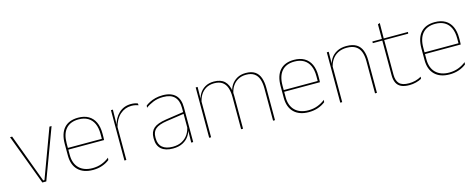

<svg xmlns="http://www.w3.org/2000/svg" viewBox="-32 -1201 4429 1788"><g transform="rotate(-15 2182.5 -306.5)"><path d="M229 -16.5H241L414.5 -485.5H435L254 0H216L34.5 -485.5H55Z M703 9.5Q611.5 9.5 561 -40.2Q510.5 -90 510.5 -180.5V-292.5Q510.5 -392.5 557.2 -444.8Q604 -497 693 -497Q751.5 -497 792.2 -473.5Q833 -450 854 -405.2Q875 -360.5 875 -296.5V-279.5Q875 -268.5 874.8 -257.5Q874.5 -246.5 873.5 -233H856.5Q856.5 -250.5 856.5 -266.5Q856.5 -282.5 856.5 -296Q856.5 -355.5 837.8 -396.5Q819 -437.5 782.5 -459Q746 -480.5 693 -480.5Q613 -480.5 571 -432.5Q529 -384.5 529 -292.5V-243.5V-239.5V-181Q529 -140 540.8 -108Q552.5 -76 575 -53.8Q597.5 -31.5 630 -19.8Q662.5 -8 703.5 -8Q751 -8 791 -22.8Q831 -37.5 866 -65L863.5 -43Q834 -19 793 -4.8Q752 9.5 703 9.5ZM867 -233H519V-249.5H867Z M1023 -308.5 1013.5 -320.5 1019 -325Q1035.5 -402 1083.5 -447.2Q1131.5 -492.5 1201.5 -492.5Q1222.5 -492.5 1238.8 -489Q1255 -485.5 1266 -480.5L1267.5 -462.5Q1254.5 -468 1237.5 -471.5Q1220.5 -475 1200 -475Q1138.5 -475 1091.2 -433.2Q1044 -391.5 1023 -308.5ZM1026 0H1007.5V-485.5H1026L1023.5 -335L1026 -332.5Z M1670.5 0H1651.5L1653.5 -128L1652 -131.5V-292V-334.5Q1652 -404.5 1616.8 -441.2Q1581.5 -478 1508 -478Q1453.5 -478 1410.5 -460.2Q1367.5 -442.5 1338 -420L1340.5 -441Q1356 -453 1379.8 -465.5Q1403.5 -478 1435.8 -486.5Q1468 -495 1508 -495Q1549.5 -495 1580 -484.2Q1610.5 -473.5 1630.8 -453Q1651 -432.5 1660.8 -402.8Q1670.5 -373 1670.5 -335ZM1474.5 9.5Q1402 9.5 1362.8 -24.2Q1323.5 -58 1323.5 -123V-134.5Q1323.5 -192.5 1359.5 -224.2Q1395.5 -256 1480 -268.5L1661 -295.5L1661.5 -278.5L1483.5 -252.5Q1408.5 -241.5 1375.2 -214.5Q1342 -187.5 1342 -135.5V-124Q1342 -66.5 1376.8 -36.8Q1411.5 -7 1477 -7Q1529 -7 1566.2 -27.2Q1603.5 -47.5 1626 -82.2Q1648.5 -117 1655 -160.5L1664.5 -142H1658.5Q1654.5 -102.5 1632.5 -67.8Q1610.5 -33 1571 -11.8Q1531.5 9.5 1474.5 9.5Z M2459 0H2440.5V-310Q2440.5 -363 2427.5 -400.5Q2414.5 -438 2385.2 -458.2Q2356 -478.5 2307 -478.5Q2262.5 -478.5 2228.8 -459.2Q2195 -440 2174.2 -406.8Q2153.5 -373.5 2147.5 -331.5L2137 -351.5H2142Q2146.5 -389 2167.5 -421.8Q2188.5 -454.5 2224 -474.8Q2259.5 -495 2308 -495Q2363.5 -495 2396.5 -472.8Q2429.5 -450.5 2444.2 -409.2Q2459 -368 2459 -311ZM1843 0H1824.5V-485.5H1843L1841 -357.5H1843ZM2151 0H2132.5V-309.5Q2132.5 -362.5 2119.5 -400.2Q2106.5 -438 2077.5 -458.2Q2048.5 -478.5 2000 -478.5Q1954 -478.5 1920.2 -458.8Q1886.5 -439 1866.2 -404.2Q1846 -369.5 1839.5 -325L1829 -344H1836Q1840.5 -385 1860.5 -419.2Q1880.5 -453.5 1916 -474.2Q1951.5 -495 2001 -495Q2067.5 -495 2103.2 -460.8Q2139 -426.5 2148.5 -358Q2150 -346.5 2150.5 -336Q2151 -325.5 2151 -314Z M2784 9.5Q2692.5 9.5 2642 -40.2Q2591.5 -90 2591.5 -180.5V-292.5Q2591.5 -392.5 2638.2 -444.8Q2685 -497 2774 -497Q2832.5 -497 2873.2 -473.5Q2914 -450 2935 -405.2Q2956 -360.5 2956 -296.5V-279.5Q2956 -268.5 2955.8 -257.5Q2955.5 -246.5 2954.5 -233H2937.5Q2937.5 -250.5 2937.5 -266.5Q2937.5 -282.5 2937.5 -296Q2937.5 -355.5 2918.8 -396.5Q2900 -437.5 2863.5 -459Q2827 -480.5 2774 -480.5Q2694 -480.5 2652 -432.5Q2610 -384.5 2610 -292.5V-243.5V-239.5V-181Q2610 -140 2621.8 -108Q2633.5 -76 2656 -53.8Q2678.5 -31.5 2711 -19.8Q2743.5 -8 2784.5 -8Q2832 -8 2872 -22.8Q2912 -37.5 2947 -65L2944.5 -43Q2915 -19 2874 -4.8Q2833 9.5 2784 9.5ZM2948 -233H2600V-249.5H2948Z M3442 0H3423.5V-310Q3423.5 -363 3409.2 -400.5Q3395 -438 3363 -458.2Q3331 -478.5 3277.5 -478.5Q3228 -478.5 3191.2 -458.8Q3154.5 -439 3132.5 -404.2Q3110.5 -369.5 3103.5 -325L3094.5 -344H3100Q3104.5 -385 3126.2 -419.2Q3148 -453.5 3186.5 -474.2Q3225 -495 3278.5 -495Q3339 -495 3374.8 -472.8Q3410.5 -450.5 3426.2 -409.2Q3442 -368 3442 -311ZM3107 0H3088.5V-485.5H3107L3105 -358.5H3107Z M3754.5 9Q3706 9 3675.5 -5.2Q3645 -19.5 3630.5 -49Q3616 -78.5 3616 -123V-462.5H3634.5V-124.5Q3634.5 -65.5 3662 -37Q3689.5 -8.5 3755 -8.5Q3786 -8.5 3816.2 -16.2Q3846.5 -24 3874.5 -40L3872 -20Q3849 -7 3817.8 1Q3786.5 9 3754.5 9ZM3865.5 -457H3524.5V-473H3868ZM3634 -468H3616V-614L3635.5 -621.5Z M4141.5 9.5Q4050 9.5 3999.5 -40.2Q3949 -90 3949 -180.5V-292.5Q3949 -392.5 3995.8 -444.8Q4042.5 -497 4131.5 -497Q4190 -497 4230.8 -473.5Q4271.5 -450 4292.5 -405.2Q4313.5 -360.5 4313.5 -296.5V-279.5Q4313.5 -268.5 4313.2 -257.5Q4313 -246.5 4312 -233H4295Q4295 -250.5 4295 -266.5Q4295 -282.5 4295 -296Q4295 -355.5 4276.2 -396.5Q4257.5 -437.5 4221 -459Q4184.5 -480.5 4131.5 -480.5Q4051.5 -480.5 4009.5 -432.5Q3967.5 -384.5 3967.5 -292.5V-243.5V-239.5V-181Q3967.5 -140 3979.2 -108Q3991 -76 4013.5 -53.8Q4036 -31.5 4068.5 -19.8Q4101 -8 4142 -8Q4189.5 -8 4229.5 -22.8Q4269.5 -37.5 4304.5 -65L4302 -43Q4272.5 -19 4231.5 -4.8Q4190.5 9.5 4141.5 9.5ZM4305.5 -233H3957.5V-249.5H4305.5Z"/></g></svg>

Font: Anek Kannada Medium Thin
Style: Regular
Weight: 250
Version: Version 1.003